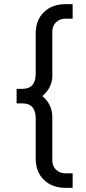

<svg xmlns="http://www.w3.org/2000/svg" viewBox="-20 -765 415 925"><path d="M296 140Q231 140 191.5 101.5Q152 63 152 -1V-194Q152 -267 88 -267H60V-337H88Q152 -337 152 -410V-604Q152 -668 191.5 -706.5Q231 -745 296 -745H330V-675H296Q266 -675 248 -655.5Q230 -636 232 -604V-414Q237 -347 184 -302Q235 -260 232 -192V-1Q230 31 248 50.5Q266 70 296 70H330V140Z"/></svg>

Font: Plus Jakarta Display Light
Style: Regular
Weight: 300
Designer: Gumpita Rahayu
Foundry: Tokotype Studio
Version: Version 1.000;hotconv 1.0.109;makeotfexe 2.5.65596